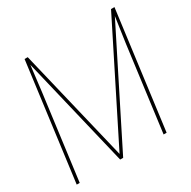

<svg xmlns="http://www.w3.org/2000/svg" viewBox="-171 -945 1103 1110"><g transform="rotate(-30 380.0 -390.0)"><path d="M334 -29.8 710 -779.8H732.9L630.9 0H610.8L684.1 -561L709 -733.9L340.8 0H320.8L145 -733.9L124 -560.1L50.8 0H30.8L132.8 -779.8H153.8Z"/></g></svg>

Font: Cooper Hewitt
Style: Thin Italic
Weight: 702
Designer: Village Type and Design LLC
Foundry: Cooper Hewitt Smithsonian Design Museum
Version: 1.000